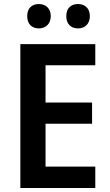

<svg xmlns="http://www.w3.org/2000/svg" viewBox="-20 -933 544 953"><path d="M115 -853C115 -812 140 -792 173 -792C205 -792 232 -813 232 -853C232 -893 205 -913 173 -913C140 -913 115 -894 115 -853ZM309 -853C309 -812 334 -792 367 -792C400 -792 426 -813 426 -853C426 -893 400 -913 367 -913C334 -913 309 -894 309 -853ZM453 0V-106H206V-319H437V-424H206V-609H453V-714H81V0Z"/></svg>

Font: Noto Sans Thai Looped SemiCondensed SemiBold
Style: Regular
Weight: 600
Width: 4
Designer: Sasikarn Vongin, Ben Mitchell
Foundry: The Fontpad Ltd
Version: Version 1.001